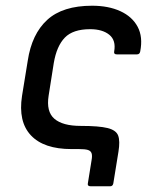

<svg xmlns="http://www.w3.org/2000/svg" viewBox="-20 -521 537 671"><path d="M297 130Q285 130 287 120L300 39Q303 23 300 14.5Q297 6 287 3Q277 0 256 0H230Q133 0 88 -48Q43 -96 57 -186L77 -309Q91 -402 145 -451.5Q199 -501 302 -501Q359 -501 400.5 -482Q442 -463 461 -427.5Q480 -392 470 -341Q468 -331 459 -331H388Q377 -331 379 -341Q386 -380 362 -399.5Q338 -419 295 -419Q235 -419 206.5 -389.5Q178 -360 168 -301L150 -187Q141 -131 170 -106Q199 -81 262 -81Q326 -81 356 -73.5Q386 -66 393 -47Q400 -28 394 9L376 120Q374 130 365 130Z"/></svg>

Font: Sofia Sans Medium
Style: Italic
Weight: 500
Italic angle: -9°
Version: Version 4.101